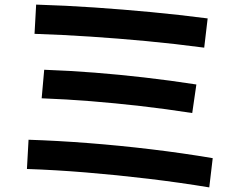

<svg xmlns="http://www.w3.org/2000/svg" viewBox="-20 -777 1040 834"><path d="M889 37Q762 16 624.5 -0.5Q487 -17 352.5 -28Q218 -39 97 -43L104 -170Q228 -166 363.5 -155.5Q499 -145 636.5 -128.5Q774 -112 904 -90ZM815 -286Q699 -304 589.5 -316.5Q480 -329 374 -337.5Q268 -346 161 -350L172 -474Q283 -470 390.5 -461.5Q498 -453 607 -440.5Q716 -428 833 -410ZM867 -570Q739 -587 616 -598.5Q493 -610 372.5 -618Q252 -626 130 -630L137 -757Q267 -753 390.5 -744.5Q514 -736 636 -724.5Q758 -713 882 -697Z"/></svg>

Font: M PLUS 1 Thin
Style: Bold
Weight: 700
Version: Version 1.001